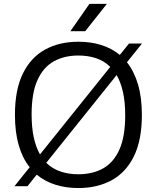

<svg xmlns="http://www.w3.org/2000/svg" viewBox="-20 -966 814 996"><path d="M122.5 0H55L134 -98.5Q97 -144.5 77.2 -212.2Q57.5 -280 57.5 -370Q57.5 -501.5 99 -585.2Q140.5 -669 214.5 -709.2Q288.5 -749.5 386.5 -749.5Q451 -749.5 505.2 -732.5Q559.5 -715.5 601.5 -681L649 -740H716.5L638.5 -643Q675.5 -596.5 695.8 -528.5Q716 -460.5 716 -370Q716 -239 674.5 -155Q633 -71 558.8 -30.8Q484.5 9.5 386.5 9.5Q322 9.5 267.2 -7.8Q212.5 -25 170.5 -60ZM144 -372.5Q144 -304.5 155.2 -253Q166.5 -201.5 187.5 -165L552 -619Q520.5 -650 478.8 -664Q437 -678 386.5 -678Q314 -678 259.2 -647.8Q204.5 -617.5 174.2 -550.2Q144 -483 144 -372.5ZM386.5 -62Q460 -62 514.5 -92.2Q569 -122.5 599.2 -189.8Q629.5 -257 629.5 -367.5Q629.5 -436 618 -487.8Q606.5 -539.5 585 -576.5L220 -121.5Q251.5 -90.5 293.8 -76.2Q336 -62 386.5 -62ZM345 -804 444 -946H534.5L422 -804Z"/></svg>

Font: Encode Sans SemiExpanded SemiExpanded
Style: Regular
Weight: 400
Width: 6
Designer: Multiple Designers
Foundry: Impallari Type
Version: Version 3.000; ttfautohint (v1.8.3) -l 8 -r 50 -G 200 -x 14 